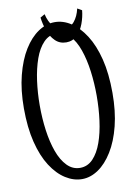

<svg xmlns="http://www.w3.org/2000/svg" viewBox="-97 -945 709 1012"><g transform="rotate(-10 258.0 -439.0)"><path d="M259.3 5.9Q214.4 5.9 171.4 -21.2Q128.4 -48.3 94.2 -101.3Q60.1 -154.3 40.5 -232.7Q21 -311 21 -414.1Q21 -512.2 41 -590.3Q61 -668.5 94.7 -722.7Q128.4 -776.9 170.9 -805.4Q213.4 -834 259.3 -834Q304.2 -834 345.9 -806.9Q387.7 -779.8 421.9 -726.6Q456.1 -673.3 475.6 -595.5Q495.1 -517.6 495.1 -414.1Q495.1 -315.9 475.6 -238Q456.1 -160.2 422.1 -105.5Q388.2 -50.8 346.2 -22.5Q304.2 5.9 259.3 5.9ZM259.3 -54.2Q299.3 -54.2 328.4 -84.7Q357.4 -115.2 375.5 -166.3Q393.6 -217.3 402.1 -281.5Q410.6 -345.7 410.6 -414.1Q410.6 -481.4 402.1 -545.7Q393.6 -609.9 375.5 -661.6Q357.4 -713.4 328.4 -743.7Q299.3 -773.9 259.3 -773.9Q219.2 -773.9 189.7 -743.7Q160.2 -713.4 141.8 -661.6Q123.5 -609.9 114.7 -545.7Q106 -481.4 106 -414.1Q106 -345.7 114.7 -281.5Q123.5 -217.3 141.8 -166.3Q160.2 -115.2 189.7 -84.7Q219.2 -54.2 259.3 -54.2ZM190.4 -870.6 214.8 -884.3Q224.1 -843.3 246.1 -817.4Q268.1 -791.5 302.2 -791.5Q337.4 -791.5 358.6 -817.4Q379.9 -843.3 389.2 -884.3L413.1 -870.6Q409.7 -835 396.7 -800Q383.8 -765.1 360.1 -741.7Q336.4 -718.3 302.2 -718.3Q267.1 -718.3 243.4 -741.7Q219.7 -765.1 207.3 -800Q194.8 -835 190.4 -870.6Z"/></g></svg>

Font: Scarab Serif
Style: Regular
Weight: 400
Designer: John Roberts
Foundry: Scarab
Version: 1.0